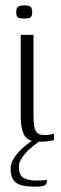

<svg xmlns="http://www.w3.org/2000/svg" viewBox="-20 -530 231 722"><path d="M126 3Q85 3 71.5 -21.5Q58 -46 58 -90V-399H106V-94Q106 -51 115 -36.5Q124 -22 148 -22Q155 -22 167.5 -24Q180 -26 183 -27V-3Q180 -2 172 -0.5Q164 1 152.5 2Q141 3 126 3ZM72 -460Q58 -460 49.5 -463.5Q41 -467 41 -484Q41 -502 50 -506Q59 -510 72 -510Q86 -510 93.5 -505.5Q101 -501 101 -484Q101 -467 93.5 -463.5Q86 -460 72 -460ZM113 172Q81 172 60.5 166.5Q40 161 30 146Q20 131 20 105Q20 85 31.5 66.5Q43 48 59 32.5Q75 17 91.5 5.5Q108 -6 118 -11H148Q141 -8 125 3.5Q109 15 92 30Q75 45 63 63Q51 81 51 96Q51 129 68.5 139Q86 149 116 149Q126 149 134.5 148.5Q143 148 149 147.5Q155 147 157 147Q157 156 154 161.5Q151 167 142 169.5Q133 172 113 172Z"/></svg>

Font: Genos Light
Style: Regular
Weight: 300
Designer: Robert E. Leuschke
Foundry: Robert E. Leuschke
Version: Version 1.010